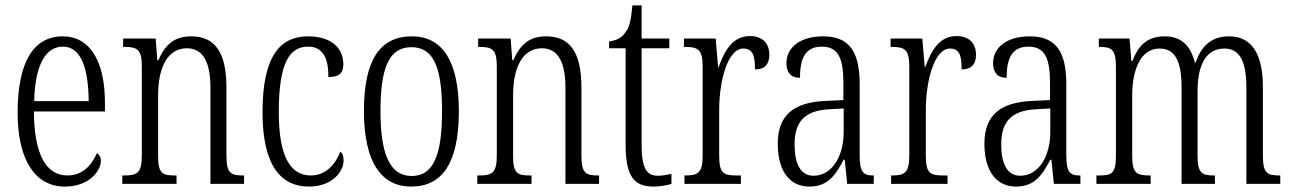

<svg xmlns="http://www.w3.org/2000/svg" viewBox="-20 -678 4762 708"><path d="M219 10C309 10 352 -48 352 -85C352 -100 345 -109 337 -113C319 -70 285 -31 229 -31C151 -31 106 -106 105 -267H367V-298C367 -454 311 -544 211 -544C105 -544 45 -451 45 -263C45 -89 109 10 219 10ZM307 -305H106C109 -430 144 -506 212 -506C280 -506 306 -424 307 -305Z M431 0H631V-31H625C579 -31 563 -38 563 -103V-326C563 -433 600 -500 669 -500C732 -500 756 -443 756 -355V0H880V-31H876C831 -31 815 -39 815 -105V-355C815 -486 772 -544 685 -544C625 -544 590 -516 564 -456H560L554 -536H434V-505H439C485 -505 503 -497 503 -433V-105C503 -39 485 -31 438 -31H431Z M1119 10C1207 10 1247 -47 1247 -86C1247 -103 1243 -113 1235 -119C1218 -75 1184 -31 1126 -31C1048 -31 1008 -106 1008 -265C1008 -453 1051 -506 1116 -506C1173 -506 1191 -461 1191 -394C1227 -394 1246 -405 1246 -441C1246 -503 1199 -544 1116 -544C1018 -544 948 -479 948 -264C948 -63 1019 10 1119 10Z M1496 10C1611 10 1672 -77 1672 -268C1672 -453 1611 -544 1499 -544C1379 -544 1322 -454 1322 -268C1322 -79 1387 10 1496 10ZM1498 -29C1417 -29 1383 -111 1383 -268C1383 -425 1413 -504 1497 -504C1581 -504 1610 -425 1610 -268C1610 -112 1581 -29 1498 -29Z M1740 0H1940V-31H1934C1888 -31 1872 -38 1872 -103V-326C1872 -433 1909 -500 1978 -500C2041 -500 2065 -443 2065 -355V0H2189V-31H2185C2140 -31 2124 -39 2124 -105V-355C2124 -486 2081 -544 1994 -544C1934 -544 1899 -516 1873 -456H1869L1863 -536H1743V-505H1748C1794 -505 1812 -497 1812 -433V-105C1812 -39 1794 -31 1747 -31H1740Z M2390 10C2416 10 2440 5 2456 0V-37C2438 -33 2425 -30 2405 -30C2365 -30 2346 -57 2346 -142V-500H2448V-536H2346V-658H2312C2307 -606 2302 -578 2285 -557C2273 -539 2254 -529 2226 -525V-500H2287V-143C2287 -28 2318 10 2390 10Z M2504 0H2712V-31H2696C2649 -31 2632 -38 2632 -103V-275C2632 -375 2662 -499 2721 -499C2758 -499 2764 -469 2764 -422C2802 -422 2817 -444 2817 -476C2817 -516 2794 -545 2745 -545C2680 -545 2651 -488 2630 -431H2628L2619 -536H2502V-505H2505C2553 -505 2571 -497 2571 -433V-105C2571 -39 2553 -31 2506 -31H2504Z M2964 10C3033 10 3061 -32 3091 -89H3095L3104 0H3202V-31H3199C3162 -31 3150 -44 3150 -108V-369C3150 -497 3104 -544 3015 -544C2932 -544 2880 -504 2880 -445C2880 -410 2897 -391 2930 -391C2930 -466 2951 -506 3011 -506C3072 -506 3090 -461 3090 -372V-309L3026 -306C2906 -301 2848 -253 2848 -148C2848 -41 2897 10 2964 10ZM2980 -30C2931 -30 2910 -76 2910 -145C2910 -225 2943 -270 3037 -275L3091 -278V-191C3091 -100 3047 -30 2980 -30Z M3266 0H3474V-31H3458C3411 -31 3394 -38 3394 -103V-275C3394 -375 3424 -499 3483 -499C3520 -499 3526 -469 3526 -422C3564 -422 3579 -444 3579 -476C3579 -516 3556 -545 3507 -545C3442 -545 3413 -488 3392 -431H3390L3381 -536H3264V-505H3267C3315 -505 3333 -497 3333 -433V-105C3333 -39 3315 -31 3268 -31H3266Z M3726 10C3795 10 3823 -32 3853 -89H3857L3866 0H3964V-31H3961C3924 -31 3912 -44 3912 -108V-369C3912 -497 3866 -544 3777 -544C3694 -544 3642 -504 3642 -445C3642 -410 3659 -391 3692 -391C3692 -466 3713 -506 3773 -506C3834 -506 3852 -461 3852 -372V-309L3788 -306C3668 -301 3610 -253 3610 -148C3610 -41 3659 10 3726 10ZM3742 -30C3693 -30 3672 -76 3672 -145C3672 -225 3705 -270 3799 -275L3853 -278V-191C3853 -100 3809 -30 3742 -30Z M4023 0H4223V-31H4221C4172 -31 4155 -38 4155 -103V-326C4155 -417 4184 -499 4256 -499C4314 -499 4337 -451 4337 -355V0H4460V-31H4457C4412 -31 4396 -39 4396 -105V-341C4396 -426 4420 -499 4495 -499C4554 -499 4576 -447 4576 -355V0H4701V-31H4699C4653 -31 4637 -39 4637 -103V-356C4637 -485 4592 -544 4512 -544C4456 -544 4412 -517 4389 -447H4386C4369 -516 4330 -544 4275 -544C4218 -544 4180 -518 4156 -453H4152L4145 -536H4032V-505H4034C4080 -505 4095 -496 4095 -429V-106C4095 -39 4081 -31 4033 -31H4023Z"/></svg>

Font: Noto Serif Tamil ExtraCondensed Light
Style: Italic
Weight: 300
Width: 2
Italic angle: -12°
Designer: Indian Type Foundry, Tom Grace, and the Monotype Design Team
Foundry: Monotype Imaging Inc.
Version: Version 2.003